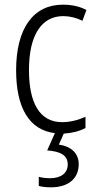

<svg xmlns="http://www.w3.org/2000/svg" viewBox="-20 -562 414 822"><path d="M317 141C317 95 286 65 232 57L253 10C287 8 320 0 346 -14V-62C315 -48 281 -39 246 -39C148 -39 104 -124 104 -262C104 -412 158 -493 251 -493C278 -493 307 -486 333 -473L350 -519C323 -534 289 -542 249 -542C123 -542 49 -441 49 -261C49 -101 105 -5 215 8L182 82C236 86 270 101 270 142C270 180 240 201 194 201C177 201 160 199 146 195V234C160 238 179 240 198 240C272 240 317 203 317 141Z"/></svg>

Font: Noto Sans Thai Cond Light
Style: Regular
Weight: 300
Width: 3
Designer: Monotype Design Team
Foundry: Monotype Imaging Inc.
Version: Version 2.002